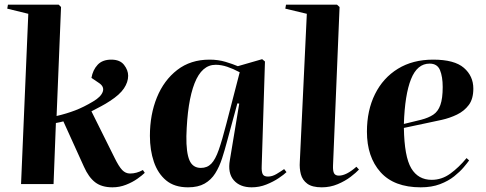

<svg xmlns="http://www.w3.org/2000/svg" viewBox="-20 -787 2077 821"><path d="M101 -728 11 -750 14 -767H231L241 -757L222 -291Q265 -301 301.5 -315Q338 -329 378 -353Q412 -373 419.5 -395Q427 -417 402 -433L371 -454Q377 -488 397.5 -510Q418 -532 456 -532Q493 -532 510.5 -509.5Q528 -487 528 -463Q528 -436 510 -409Q492 -382 450 -355Q432 -343 413 -333Q394 -323 371 -311L469 -114Q488 -75 502.5 -60Q517 -45 536 -45Q564 -45 591 -60L599 -48Q589 -38 568 -23Q547 -8 519 3Q491 14 461 14Q415 14 387 -7.5Q359 -29 339 -74L251 -268Q236 -264 219 -261L209 0H70Z M1099 -76Q1098 -54 1103 -43Q1108 -32 1126 -32Q1144 -32 1162.5 -43Q1181 -54 1195 -64L1205 -51Q1195 -41 1172 -25.5Q1149 -10 1119 2Q1089 14 1056 14Q1006 14 979.5 -16.5Q953 -47 963 -103L1003 -344L995 -345L951 -183Q941 -145 929.5 -109.5Q918 -74 900.5 -46Q883 -18 855 -2Q827 14 784 14Q726 14 690.5 -15.5Q655 -45 638 -95Q621 -145 621 -206Q621 -297 651 -370.5Q681 -444 738 -488Q795 -532 876 -532Q913 -532 944.5 -522.5Q976 -513 997 -504L1101 -534L1113 -524ZM839 -69Q866 -69 883.5 -87Q901 -105 915.5 -146.5Q930 -188 948 -258L1005 -478Q977 -493 951.5 -501.5Q926 -510 902 -510Q843 -510 812 -431Q781 -352 777 -205Q776 -135 790 -102Q804 -69 839 -69Z M1292 -728 1200 -750 1203 -767H1421L1432 -757L1404 -79Q1403 -56 1408.5 -46Q1414 -36 1429 -36Q1461 -36 1504 -74L1515 -62Q1503 -49 1479.5 -31Q1456 -13 1424 0.5Q1392 14 1356 14Q1315 14 1294 -1.5Q1273 -17 1266.5 -42Q1260 -67 1262 -95Z M1832 -532Q1923 -532 1963.5 -497Q2004 -462 2004 -408Q2004 -364 1984.5 -338Q1965 -312 1934 -297Q1903 -282 1869 -274.5Q1835 -267 1806 -261L1707 -240Q1709 -117 1738.5 -67.5Q1768 -18 1826 -18Q1869 -18 1905.5 -44.5Q1942 -71 1975 -111L1986 -101Q1979 -91 1963 -72Q1947 -53 1922 -33Q1897 -13 1861.5 0.5Q1826 14 1779 14Q1665 14 1607 -51Q1549 -116 1549 -224Q1549 -315 1583.5 -384.5Q1618 -454 1681.5 -493Q1745 -532 1832 -532ZM1873 -415Q1873 -459 1861.5 -487Q1850 -515 1817 -515Q1764 -515 1737.5 -448.5Q1711 -382 1707 -257L1781 -275Q1812 -283 1832.5 -296.5Q1853 -310 1863 -338Q1873 -366 1873 -415Z"/></svg>

Font: Literata 72pt
Style: Bold Italic
Weight: 700
Italic angle: -2°
Designer: Latin by Veronika Burian and Jose Scaglione. Greek by Irene Vlachou. Cyrillic by Vera Evstafieva
Foundry: TypeTogether
Version: Version 3.002